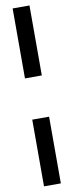

<svg xmlns="http://www.w3.org/2000/svg" viewBox="-112 -947 420 1100"><g transform="rotate(-10 98.5 -397.5)"><path d="M49.5 -915H147.5V-508H49.5ZM49.5 -268H147.5V120H49.5Z"/></g></svg>

Font: Big Shoulders Text Thin SemiBold
Style: Regular
Weight: 600
Version: Version 2.002